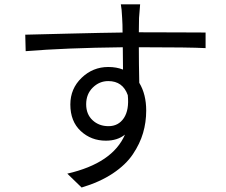

<svg xmlns="http://www.w3.org/2000/svg" viewBox="-20 -793 1017 865"><path d="M611.3 -773.4Q611.3 -772.5 606.4 -711.9Q606.4 -705.1 606 -683.6Q605.5 -662.1 605.5 -647.5H621.1Q690.4 -647.5 792 -647Q893.6 -646.5 906.2 -646.5V-576.2Q833 -580.1 620.1 -580.1H605.5Q605.5 -507.8 607.4 -419.9Q638.7 -368.2 638.7 -294.9Q638.7 -242.2 624.5 -193.8Q610.4 -145.5 578.6 -98.1Q546.9 -50.8 488.3 -11.7Q429.7 27.3 347.7 51.8L283.2 -10.7Q487.3 -57.6 543 -186.5Q508.8 -159.2 457 -159.2Q390.6 -159.2 343.8 -202.6Q296.9 -246.1 296.9 -322.3Q296.9 -393.6 347.7 -442.4Q398.4 -491.2 467.8 -491.2Q504.9 -491.2 534.2 -479.5Q534.2 -544.9 533.2 -580.1Q274.4 -577.1 95.7 -562.5L93.8 -636.7Q131.8 -637.7 290.5 -641.6Q449.2 -645.5 532.2 -646.5Q532.2 -684.6 530.3 -711.9Q528.3 -754.9 524.4 -773.4ZM368.2 -323.2Q368.2 -278.3 397 -251.5Q425.8 -224.6 468.8 -224.6Q513.7 -224.6 538.1 -261.2Q562.5 -297.9 555.7 -364.3Q533.2 -427.7 467.8 -427.7Q427.7 -427.7 397.9 -398.4Q368.2 -369.1 368.2 -323.2Z"/></svg>

Font: Min Sans
Style: Regular
Weight: 400
Designer: Jinseong-Kim, NotoSansCJK, Nunito
Foundry: Jinseong-Kim
Version: Version 1.400;Glyphs 3.1.2 (3151)